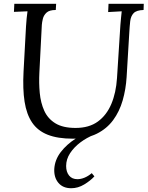

<svg xmlns="http://www.w3.org/2000/svg" viewBox="-20 -720 784 1019"><path d="M743 -700 742 -667Q704 -666 689 -650Q674 -634 671 -607Q668 -580 666 -544L652 -311Q648 -246 631 -187Q614 -128 580.5 -82.5Q547 -37 494 -10.5Q441 16 366 16Q286 16 233 -5Q180 -26 150.5 -69.5Q121 -113 110.5 -180Q100 -247 105 -340L118 -579Q120 -605 121.5 -623Q123 -641 126 -660Q108 -659 90 -658.5Q72 -658 54 -657L56 -700H278L276 -667Q242 -667 227 -653Q212 -639 207.5 -620.5Q203 -602 202 -588L189 -335Q186 -279 191 -226.5Q196 -174 215 -132Q234 -90 274 -65.5Q314 -41 381 -41Q453 -41 499.5 -75Q546 -109 571 -168.5Q596 -228 601 -306L619 -588Q621 -608 622.5 -626.5Q624 -645 626 -660Q608 -659 590 -658Q572 -657 554 -656L556 -700ZM358 279Q314 279 290 250.5Q266 222 268 177Q271 128 302.5 87Q334 46 382 15.5Q430 -15 482 -31L480 -5Q441 10 407 35.5Q373 61 352 93Q331 125 331 161Q331 192 346.5 211.5Q362 231 391 231Q409 231 428.5 223Q448 215 467 199L481 216Q460 239 427 259Q394 279 358 279Z"/></svg>

Font: Lora
Style: Italic
Weight: 400
Italic angle: -3°
Designer: Olga Karpushina, Alexei Vanyashin (Cyrillic)
Foundry: Cyreal
Version: Version 3.008